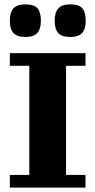

<svg xmlns="http://www.w3.org/2000/svg" viewBox="-20 -858 436 878"><path d="M371 -615V-557H282V-58H371V0H25V-58H114V-557H25V-615ZM25 -763Q25 -801 41.5 -819.5Q58 -838 96 -838Q137 -838 152 -819.5Q167 -801 167 -763Q167 -725 150.5 -707Q134 -689 96 -689Q58 -689 41.5 -707Q25 -725 25 -763ZM230 -763Q230 -801 246.5 -819.5Q263 -838 301 -838Q342 -838 357 -819.5Q372 -801 372 -763Q372 -725 355.5 -707Q339 -689 301 -689Q263 -689 246.5 -707Q230 -725 230 -763Z"/></svg>

Font: Bigshot One
Style: Regular
Weight: 400
Designer: Gesine Todt
Foundry: Gesine Todt
Version: Version 1.001